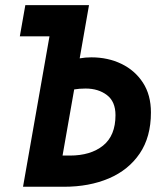

<svg xmlns="http://www.w3.org/2000/svg" viewBox="-20 -713 626 733"><path d="M67.9 0 168.9 -574.2H55.7L76.7 -693.4H319.8L284.2 -490.2Q305.7 -494.1 328.6 -494.1Q392.1 -494.1 443.6 -469.2Q495.1 -444.3 525.6 -397.5Q556.2 -350.6 556.2 -283.7Q556.2 -189.9 513.4 -127Q470.7 -64 395.8 -32Q320.8 0 224.1 0ZM218.8 -119.1H246.6Q326.2 -119.1 373.5 -157.2Q420.9 -195.3 420.9 -273.4Q420.9 -325.2 388.2 -350.1Q355.5 -375 306.6 -375Q283.2 -375 263.2 -371.6Z"/></svg>

Font: CaskaydiaCove NFP
Style: Bold Italic
Weight: 700
Italic angle: -10°
Designer: Aaron Bell
Foundry: Saja Typeworks
Version: Version 2111.001; VTT 6.35;Nerd Fonts 3.1.1